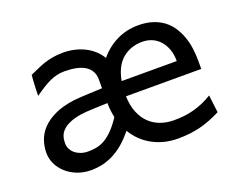

<svg xmlns="http://www.w3.org/2000/svg" viewBox="-89 -664 1030 831"><g transform="rotate(-20 426.0 -248.0)"><path d="M600.6 -434.6Q546.9 -434.6 509 -403.1Q471.2 -371.6 459 -305.2H712.9Q712.9 -336.4 703.9 -360.6Q694.8 -384.8 679.4 -401.4Q664.1 -418 643.8 -426.3Q623.5 -434.6 600.6 -434.6ZM368.7 -236.8Q359.4 -236.3 342.8 -235.8Q326.2 -235.4 307.6 -234.6Q289.1 -233.9 271.2 -232.7Q253.4 -231.4 241.7 -229.5Q210.9 -224.1 190.9 -215.1Q170.9 -206.1 158.7 -194.3Q146.5 -182.6 141.6 -168Q136.7 -153.3 136.7 -136.7Q136.7 -122.1 142.8 -109.6Q148.9 -97.2 159.9 -88.1Q170.9 -79.1 186 -73.7Q201.2 -68.4 219.7 -68.4Q238.3 -68.4 256.3 -71.5Q274.4 -74.7 292.5 -84.2Q310.5 -93.8 329.3 -111.6Q348.1 -129.4 368.7 -158.7Q371.1 -161.6 373 -164.3Q375 -167 376 -170.9Q372.6 -186 370.6 -202.6Q368.7 -219.2 368.7 -236.8ZM607.9 -507.8Q645.5 -507.8 674.6 -498.3Q703.6 -488.8 725.1 -472.2Q746.6 -455.6 761 -433.1Q775.4 -410.6 784.4 -384.8Q793.5 -358.9 797.1 -331.1Q800.8 -303.2 800.8 -275.9V-236.8H454.1Q455.6 -193.8 468.5 -162.1Q481.4 -130.4 502.9 -109.6Q524.4 -88.9 553.2 -78.6Q582 -68.4 615.2 -68.4Q638.7 -68.4 661.1 -70.8Q683.6 -73.2 705.6 -79.1Q727.5 -85 749.3 -94.2Q771 -103.5 793.5 -117.2L803.2 -36.6Q777.3 -23.4 753.4 -14.2Q729.5 -4.9 705.3 1Q681.2 6.8 656.2 9.5Q631.3 12.2 603 12.2Q572.8 12.2 544.2 5.4Q515.6 -1.5 490 -14.9Q464.4 -28.3 442.9 -48.6Q421.4 -68.8 405.3 -95.7Q399.9 -89.4 394.3 -83.3Q388.7 -77.1 383.3 -70.8Q361.8 -47.9 339.6 -32Q317.4 -16.1 295.2 -6.3Q272.9 3.4 250.2 7.8Q227.5 12.2 205.1 12.2Q170.4 12.2 141.4 1Q112.3 -10.3 91.3 -29.1Q70.3 -47.9 58.3 -72.5Q46.4 -97.2 46.4 -124.5Q46.4 -152.3 55.7 -180.2Q64.9 -208 86.9 -231.7Q108.9 -255.4 145.5 -272.9Q182.1 -290.5 236.8 -297.9Q249.5 -299.3 268.8 -300.5Q288.1 -301.8 307.9 -302.5Q327.6 -303.2 344.5 -304Q361.3 -304.7 368.7 -305.2V-346.7Q368.7 -368.7 359.1 -384.5Q349.6 -400.4 332.8 -410.4Q315.9 -420.4 292.5 -425Q269 -429.7 241.7 -429.7Q222.2 -429.7 205.3 -425.8Q188.5 -421.9 171.6 -414.1Q154.8 -406.2 137 -395Q119.1 -383.8 97.7 -368.7Q97.7 -376.5 98.1 -389.4Q98.6 -402.3 99.1 -416.3Q99.6 -430.2 100.6 -443.1Q101.6 -456.1 102.5 -463.9Q121.6 -471.7 138.7 -479.7Q155.8 -487.8 174.3 -493.9Q192.9 -500 214.4 -503.9Q235.8 -507.8 263.7 -507.8Q288.6 -507.8 312.7 -502.4Q336.9 -497.1 358.6 -486.6Q380.4 -476.1 398.7 -460Q417 -443.8 429.7 -422.4Q462.9 -462.9 508.8 -485.4Q554.7 -507.8 607.9 -507.8Z"/></g></svg>

Font: Andika Basic
Style: Regular
Weight: 400
Designer: Annie Olsen & Victor Gaultney
Foundry: SIL International
Version: Version 1.000